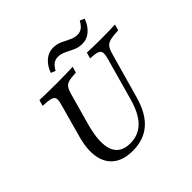

<svg xmlns="http://www.w3.org/2000/svg" viewBox="-183 -907 1096 1096"><g transform="rotate(-45 365.0 -359.0)"><path d="M291.9 11.3Q220.2 11.3 176.6 -21.8Q133.1 -54.8 121.8 -115.7Q110.5 -176.6 133.9 -261.3L190.3 -465.3Q198.4 -494.4 195.2 -508.1Q191.9 -521.8 172.2 -527.4Q152.4 -533.1 109.7 -534.7L120.2 -571Q142.7 -570.2 178.2 -569.4Q213.7 -568.5 258.9 -568.5Q298.4 -568.5 331.9 -569.4Q365.3 -570.2 388.7 -571L378.2 -534.7Q338.7 -533.1 319 -527.8Q299.2 -522.6 289.5 -508.1Q279.8 -493.5 271.8 -465.3L218.5 -274.2Q185.5 -154 209.3 -91.5Q233.1 -29 312.9 -29Q378.2 -29 421.8 -71.8Q465.3 -114.5 490.3 -202.4L562.9 -462.9Q571 -491.9 568.1 -506.5Q565.3 -521 548 -527Q530.6 -533.1 492.7 -534.7L503.2 -571Q521.8 -570.2 550.8 -569.4Q579.8 -568.5 616.1 -568.5Q653.2 -568.5 682.3 -569.4Q711.3 -570.2 729.8 -571L720.2 -534.7Q676.6 -533.1 653.6 -527Q630.6 -521 619.8 -506.9Q608.9 -492.7 600.8 -462.9L523.4 -188.7Q495.2 -87.9 438.3 -38.3Q381.5 11.3 291.9 11.3ZM521.8 -624.2Q491.1 -624.2 465.7 -635.9Q440.3 -647.6 417.3 -659.3Q394.4 -671 369.4 -671Q348.4 -671 332.7 -659.7Q316.9 -648.4 303.2 -623.4L275.8 -634.7Q291.1 -677.4 320.2 -702.4Q349.2 -727.4 385.5 -727.4Q416.1 -727.4 441.5 -715.7Q466.9 -704 489.9 -692.3Q512.9 -680.6 537.1 -680.6Q558.9 -680.6 574.6 -692.3Q590.3 -704 604 -729L631.5 -716.9Q616.1 -674.2 587.1 -649.2Q558.1 -624.2 521.8 -624.2Z"/></g></svg>

Font: Playfair 9pt
Style: Italic
Weight: 400
Italic angle: -15.6°
Designer: Claus Eggers Sørensen
Foundry: Claus Eggers Sørensen
Version: Version 2.001;gftools[0.9.30]